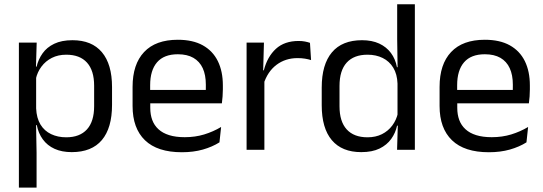

<svg xmlns="http://www.w3.org/2000/svg" viewBox="-20 -682 2474 874"><path d="M306.5 10.5Q261.5 10.5 228.5 -4.5Q195.5 -19.5 175 -47.5Q154.5 -75.5 147.5 -112.5H121L144.5 -188.5Q146.5 -144.5 164.2 -115.2Q182 -86 212.5 -71.5Q243 -57 281.5 -57Q343 -57 375.8 -93Q408.5 -129 408.5 -198.5V-292Q408.5 -361 376 -397Q343.5 -433 281.5 -433Q244.5 -433 216 -418.5Q187.5 -404 168.8 -379Q150 -354 143 -322L123 -378.5H146.5Q154.5 -412 173.8 -439.2Q193 -466.5 226.8 -482.8Q260.5 -499 310 -499Q398 -499 444 -444.2Q490 -389.5 490 -285.5V-204.5Q490 -99.5 443.8 -44.5Q397.5 10.5 306.5 10.5ZM66 172V-488H147L143.5 -370.5L144.5 -345.5V-140L144 -123.5L146.5 13.5V172Z M808 11Q696.5 11 640 -43.5Q583.5 -98 583.5 -199.5V-286.5Q583.5 -389.5 636 -445.2Q688.5 -501 789.5 -501Q857.5 -501 903 -475.8Q948.5 -450.5 971.5 -404Q994.5 -357.5 994.5 -293V-275Q994.5 -259 993.2 -243Q992 -227 990 -211.5H915.5Q916.5 -235.5 916.8 -257Q917 -278.5 917 -296.5Q917 -341 902.8 -371.8Q888.5 -402.5 860.2 -418.8Q832 -435 789.5 -435Q726.5 -435 695 -398.5Q663.5 -362 663.5 -294V-247.5L664 -237.5V-191Q664 -160.5 673 -136Q682 -111.5 701.2 -93.8Q720.5 -76 750.2 -66.8Q780 -57.5 821 -57.5Q868.5 -57.5 909.5 -70Q950.5 -82.5 986.5 -104L979 -34Q946.5 -13.5 903.5 -1.2Q860.5 11 808 11ZM626 -211.5V-272.5H973V-211.5Z M1179.5 -298.5 1161 -361 1181 -362Q1197 -424 1236 -459.8Q1275 -495.5 1339.5 -495.5Q1355.5 -495.5 1368.2 -493Q1381 -490.5 1391 -487L1396 -408.5Q1383.5 -412.5 1368.2 -415Q1353 -417.5 1334.5 -417.5Q1279.5 -417.5 1238.8 -387Q1198 -356.5 1179.5 -298.5ZM1102.5 0V-488H1181.5L1177.5 -344L1183.5 -338V0Z M1624.5 10.5Q1536.5 10.5 1490.5 -44Q1444.5 -98.5 1444.5 -203V-283.5Q1444.5 -388.5 1491 -443.8Q1537.5 -499 1628 -499Q1673 -499 1706 -483.8Q1739 -468.5 1759.5 -441Q1780 -413.5 1787 -376H1813.5L1789.5 -301.5Q1788 -344.5 1770.2 -373.8Q1752.5 -403 1722.2 -418Q1692 -433 1653 -433Q1591 -433 1558.2 -397Q1525.5 -361 1525.5 -291V-198Q1525.5 -129 1558.2 -93Q1591 -57 1653 -57Q1690 -57 1718.5 -71.2Q1747 -85.5 1765.8 -110.8Q1784.5 -136 1791.5 -168L1811.5 -110H1787.5Q1780.5 -77 1760.8 -49.5Q1741 -22 1707.8 -5.8Q1674.5 10.5 1624.5 10.5ZM1787.5 0 1791 -118 1789.5 -144V-348L1790 -365L1788 -503.5V-662.5H1868.5V0Z M2205.5 11Q2094 11 2037.5 -43.5Q1981 -98 1981 -199.5V-286.5Q1981 -389.5 2033.5 -445.2Q2086 -501 2187 -501Q2255 -501 2300.5 -475.8Q2346 -450.5 2369 -404Q2392 -357.5 2392 -293V-275Q2392 -259 2390.8 -243Q2389.5 -227 2387.5 -211.5H2313Q2314 -235.5 2314.2 -257Q2314.5 -278.5 2314.5 -296.5Q2314.5 -341 2300.2 -371.8Q2286 -402.5 2257.8 -418.8Q2229.5 -435 2187 -435Q2124 -435 2092.5 -398.5Q2061 -362 2061 -294V-247.5L2061.5 -237.5V-191Q2061.5 -160.5 2070.5 -136Q2079.5 -111.5 2098.8 -93.8Q2118 -76 2147.8 -66.8Q2177.5 -57.5 2218.5 -57.5Q2266 -57.5 2307 -70Q2348 -82.5 2384 -104L2376.5 -34Q2344 -13.5 2301 -1.2Q2258 11 2205.5 11ZM2023.5 -211.5V-272.5H2370.5V-211.5Z"/></svg>

Font: Anek Telugu Medium
Style: Regular
Weight: 400
Version: Version 1.003